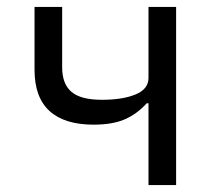

<svg xmlns="http://www.w3.org/2000/svg" viewBox="-20 -536 640 556"><path d="M410 -237H405Q377 -206 341.5 -190.5Q306 -175 251 -175Q167 -175 123.5 -214.5Q80 -254 80 -334V-516H160V-341Q160 -293 187 -270Q214 -247 275 -247Q335 -247 372.5 -262.5Q410 -278 410 -310V-516H490V0H410Z"/></svg>

Font: PlemolJP35 Console
Style: Regular
Weight: 400
Version: v2.0.3; ttfautohint (v1.8.4.7-5d5b-dirty) -l 6 -r 45 -G 200 